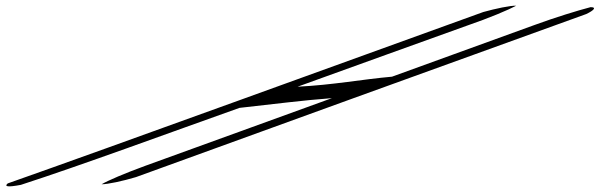

<svg xmlns="http://www.w3.org/2000/svg" viewBox="-20 -631 2096 671"><path d="M7 10C-6 21 6 24 53 15C263 -53 575 -168 817 -254C944 -268 1034 -280 1140 -288C926 -210 709 -132 489 -52C415 -25 357 0 335 13C357 13 408 2 455 -12C841 -152 1543 -407 2029 -582C2056 -595 2066 -606 2044 -606C1998 -594 1920 -570 1849 -544C1681 -483 1512 -422 1350 -363C1247 -354 1143 -334 1020 -328C1204 -395 1462 -487 1611 -541C1690 -568 1758 -597 1784 -611C1764 -612 1712 -601 1669 -589C1272 -446 368 -117 7 10Z"/></svg>

Font: Snowfall
Style: UltraObl
Weight: 400
Designer: Jasper
Foundry: Cannot Into Space Fonts
Version: Version 0.9